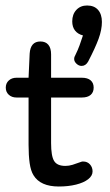

<svg xmlns="http://www.w3.org/2000/svg" viewBox="-20 -669 402 699"><path d="M84 -314V-142Q84 -103 88 -75Q92 -47 102 -31Q127 10 194 10Q229 10 257 3Q285 -4 301 -16.5Q317 -29 317 -45Q317 -60 307.5 -70.5Q298 -81 283 -81Q281 -81 279.5 -81Q278 -81 276 -80Q257 -73 244 -69Q231 -65 218 -65Q188 -65 177 -83Q166 -101 166 -148V-314H278Q299 -314 310 -323.5Q321 -333 321 -350Q321 -367 310 -376.5Q299 -386 278 -386H166V-471Q166 -494 156 -506Q146 -518 127 -518Q91 -518 88 -474L84 -386H40Q23 -386 12 -376Q1 -366 1 -350Q1 -334 12 -324Q23 -314 40 -314ZM282 -540Q276 -521 269.5 -503.5Q263 -486 256 -472Q253 -466 251.5 -462.5Q250 -459 250 -454Q250 -445 258.5 -437Q267 -429 277 -429Q292 -429 301 -445Q327 -495 339 -528Q351 -561 351 -589Q351 -617 337 -633Q323 -649 297 -649Q273 -649 258 -633Q243 -617 243 -591Q243 -571 253 -558Q263 -545 282 -540Z"/></svg>

Font: Beiruti Medium
Style: Regular
Weight: 500
Designer: Arlette Boutros
Foundry: Boutros
Version: Version 1.41